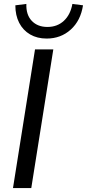

<svg xmlns="http://www.w3.org/2000/svg" viewBox="-20 -956 442 976"><path d="M46 0 158 -705H251L139 0ZM217 -760Q169 -760 133 -781Q97 -802 77.5 -840Q58 -878 58 -929L114 -936Q112 -881 141.5 -850Q171 -819 221 -819Q271 -819 304.5 -850Q338 -881 348 -936L402 -929Q390 -851 339.5 -805.5Q289 -760 217 -760Z"/></svg>

Font: Mulish ExtraLight Medium
Style: Italic
Weight: 500
Italic angle: -9°
Version: Version 3.603